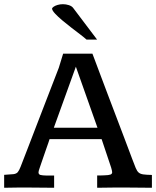

<svg xmlns="http://www.w3.org/2000/svg" viewBox="-23 -886 737 906"><path d="M-3.4 0V-61Q26.4 -62.5 40.3 -64.2Q54.2 -65.9 60.8 -73.7Q67.4 -81.5 74.2 -99.1Q76.2 -104 86.4 -130.6Q96.7 -157.2 112.3 -197.5Q127.9 -237.8 146 -285.2Q164.1 -332.5 182.4 -379.6Q200.7 -426.8 216.3 -467.3Q231.9 -507.8 242.2 -534.4Q252.4 -561 254.4 -565.9L274.9 -632.8H413.1Q413.1 -632.8 422.9 -606.9Q432.6 -581.1 448.7 -538.1Q464.8 -495.1 484.4 -443.4Q503.9 -391.6 523.9 -339.4Q543.9 -287.1 560.8 -242.2Q577.6 -197.3 588.6 -168.5Q599.6 -139.6 601.1 -135.3Q610.8 -108.9 617.2 -93.8Q623.5 -78.6 631.3 -71.8Q639.2 -64.9 653.6 -63Q668 -61 693.8 -60.5V0Q666 0 639.2 -0.5Q612.3 -1 581.1 -1Q546.4 -1 513.2 -1Q480 -1 435.5 0V-58.1Q444.3 -58.1 453.4 -58.1Q462.4 -58.1 468.3 -58.6Q490.2 -59.1 498.3 -62.3Q506.3 -65.4 506.3 -73.2Q506.3 -76.7 504.9 -82.3Q503.4 -87.9 501.5 -95.2L456.5 -229.5H210.9Q210.4 -227.5 205.6 -213.4Q200.7 -199.2 193.8 -179.7Q187 -160.2 180.2 -140.4Q173.3 -120.6 168.7 -106.9Q164.1 -93.3 163.6 -91.8Q158.7 -78.1 158.7 -72.8Q158.7 -63 167.7 -60.5Q176.8 -58.1 197.3 -57.6Q203.1 -57.6 213.9 -57.6Q224.6 -57.6 232.4 -57.6V0Q204.6 0 176 -0.5Q147.5 -1 117.7 -1Q86.4 -1 60.3 -1Q34.2 -1 -3.4 0ZM231 -283.2H437L335 -571.3ZM385.3 -699.2Q374.5 -709 355 -723.9Q335.4 -738.8 313.2 -755.9Q291 -772.9 270.8 -790Q250.5 -807.1 237.1 -821.5Q223.6 -835.9 222.7 -844.7Q222.7 -849.1 230 -854.2Q237.3 -859.4 249 -862.8Q260.7 -866.2 273.9 -866.2Q288.1 -866.2 301.8 -861.8Q315.4 -857.4 321.8 -849.1L435.1 -699.2Z"/></svg>

Font: Kameron Medium
Style: Regular
Weight: 500
Designer: Vernon Adams
Foundry: Vernon Adams
Version: Version 1.100